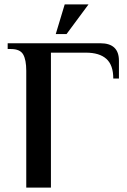

<svg xmlns="http://www.w3.org/2000/svg" viewBox="-20 -858 581 878"><path d="M234.9 -702.1 275.9 -837.9H384.8L284.2 -702.1ZM100.1 0V-534.2Q100.1 -584.5 85.9 -609.1Q71.8 -633.8 29.8 -633.8H15.1V-660.2H439Q523.9 -660.2 523.9 -580.1V-499H498Q498 -560.5 466.3 -588.9Q434.6 -617.2 373 -617.2H212.9V0Z"/></svg>

Font: El Messiri SemiBold
Style: Regular
Weight: 600
Designer: Mohamed Gaber
Foundry: Kief Type Foundry
Version: Version 2.007;PS 002.007;hotconv 1.0.88;makeotf.lib2.5.64775